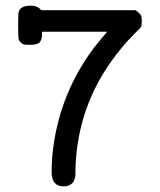

<svg xmlns="http://www.w3.org/2000/svg" viewBox="-20 -647 565 677"><path d="M204 10Q162 10 162 -40Q162 -84 168 -129Q194 -321 310 -477Q350 -527 358 -535H128V-524Q128 -506 119 -497Q111 -489 86 -489Q66 -489 62 -491Q51 -496 46 -508Q44 -513 44 -557Q44 -602 46 -606Q53 -627 88 -627Q114 -627 125 -611H458Q475 -599 478 -591Q480 -584 480 -573Q480 -558 477.5 -553Q475 -548 459 -533Q427 -501 408 -477Q252 -290 246 -49Q246 -43 246 -37Q246 -31 245.5 -27Q245 -23 245 -22Q238 10 204 10Z"/></svg>

Font: KaTeX_Typewriter
Style: Regular
Weight: 400
Version: Version 1.1; ttfautohint (v1.3)